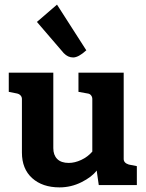

<svg xmlns="http://www.w3.org/2000/svg" viewBox="-20 -802 634 832"><path d="M573 -82V0H408L399 -63Q378 -35 333 -12.5Q288 10 238 10Q164 10 119.5 -30Q75 -70 75 -141V-373Q75 -382 69 -388.5Q63 -395 53 -397L18 -404V-487H211V-160Q211 -130 228 -113Q245 -96 278 -96Q304 -96 332 -109Q360 -122 380 -145V-373Q380 -382 374.5 -389Q369 -396 359 -397L320 -404V-487H516V-113Q516 -96 538 -89ZM256 -572 140 -707 227 -782 354 -584Q320 -553 297 -553Q274 -553 256 -572Z"/></svg>

Font: Enriqueta
Style: Bold
Weight: 700
Designer: Viviana Monsalve, Gustavo Ibarra
Foundry: 72Puntos
Version: Version 2.000